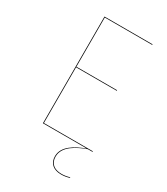

<svg xmlns="http://www.w3.org/2000/svg" viewBox="-213 -772 921 1060"><g transform="rotate(30 247.5 -242.5)"><path d="M133.4 -3.9V-358.9H392.8V-362.8H133.4V-676.2H435.6L435.9 -680.1H129.3V0H408.2C346.4 23.3 277.7 59.4 277.7 123.9C277.7 169 307.7 194.9 356.3 194.9C375.3 194.9 387.6 192.9 409.4 187L409.6 183C387.7 188.9 374.4 190.9 356.4 190.9C310.4 190.9 281.9 167 281.9 123.8C281.9 57.6 358.4 21.2 415.9 0H445.6V-3.9Z"/></g></svg>

Font: Fira Sans Four
Style: Regular
Weight: 100
Designer: Carrois Corporate & Edenspiekermann AG
Foundry: Carrois Corporate GbR & Edenspiekermann AG
Version: Version 4.203;PS 004.203;hotconv 1.0.88;makeotf.lib2.5.64775